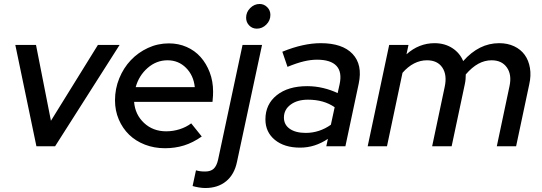

<svg xmlns="http://www.w3.org/2000/svg" viewBox="-20 -735 2724 965"><path d="M163 0 57 -509H161L236 -128L472 -509H581L257 0Z M994 -49Q950 -18 905 -4Q860 10 809 10Q755 10 708.5 -8Q662 -26 629 -58Q596 -90 577 -134.5Q558 -179 558 -231Q558 -289 579.5 -341.5Q601 -394 637.5 -432.5Q674 -471 723.5 -494Q773 -517 829 -517Q877 -517 918 -499Q959 -481 988 -448.5Q1017 -416 1034 -371.5Q1051 -327 1051 -275Q1051 -265 1050.5 -254Q1050 -243 1048 -223H654Q659 -159 704 -117Q749 -75 815 -75Q850 -75 883 -85.5Q916 -96 941 -115ZM822 -432Q766 -432 722 -393.5Q678 -355 662 -297H959Q953 -356 915 -394Q877 -432 822 -432Z M1271 -591Q1248 -591 1232.5 -607Q1217 -623 1217 -646Q1217 -674 1237.5 -694.5Q1258 -715 1285 -715Q1307 -715 1323 -699Q1339 -683 1339 -660Q1339 -632 1318.5 -611.5Q1298 -591 1271 -591ZM1012 210Q997 210 979 207Q961 204 948 200L965 121Q975 124 985.5 125.5Q996 127 1011 127Q1039 127 1054 113Q1069 99 1076 68L1199 -509H1297L1171 79Q1158 142 1116.5 176Q1075 210 1012 210Z M1488 7Q1409 7 1361.5 -32Q1314 -71 1314 -135Q1314 -211 1371 -256.5Q1428 -302 1524 -302Q1565 -302 1604.5 -292.5Q1644 -283 1677 -267L1687 -312Q1700 -373 1671 -404Q1642 -435 1573 -435Q1542 -435 1506.5 -426.5Q1471 -418 1425 -399L1399 -475Q1453 -497 1501 -507.5Q1549 -518 1592 -518Q1701 -518 1752 -464Q1803 -410 1783 -315L1716 0H1620L1628 -37Q1595 -15 1560.5 -4Q1526 7 1488 7ZM1407 -144Q1407 -108 1436.5 -87.5Q1466 -67 1517 -67Q1551 -67 1583 -77.5Q1615 -88 1643 -108L1662 -196Q1635 -215 1601.5 -224.5Q1568 -234 1528 -234Q1474 -234 1440.5 -209Q1407 -184 1407 -144Z M1828 0 1936 -509H2033L2023 -462Q2054 -490 2089.5 -504Q2125 -518 2164 -518Q2215 -518 2253 -493.5Q2291 -469 2308 -428Q2348 -473 2393 -495.5Q2438 -518 2489 -518Q2531 -518 2564 -502.5Q2597 -487 2617 -459.5Q2637 -432 2643.5 -393.5Q2650 -355 2640 -311L2574 0H2477L2541 -303Q2553 -360 2527.5 -396Q2502 -432 2451 -432Q2416 -432 2384 -414.5Q2352 -397 2321 -361Q2321 -350 2320 -337Q2319 -324 2316 -311L2250 0H2152L2215 -298Q2228 -358 2203.5 -395Q2179 -432 2126 -432Q2092 -432 2061 -416Q2030 -400 2003 -369L1925 0Z"/></svg>

Font: Red Hat Display Medium
Style: Italic
Weight: 500
Italic angle: -12°
Designer: Pentagram / MCKL
Foundry: Pentagram / MCKL
Version: Version 1.003; Red Hat Display Medium Italic